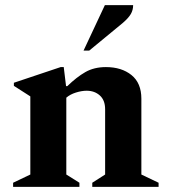

<svg xmlns="http://www.w3.org/2000/svg" viewBox="-20 -727 658 747"><path d="M31 0V-16L98 -48V-352L34 -393V-405L216 -466H228L237 -392H242Q278 -427 312 -446.5Q346 -466 392 -466Q453 -466 491.5 -435Q530 -404 530 -343V-48L597 -16V0H339V-16L389 -48V-302Q389 -337 368.5 -355.5Q348 -374 317 -374Q298 -374 275.5 -367Q253 -360 238 -347V-48L289 -16V0ZM305 -530 388 -707H498Q498 -688 489 -672.5Q480 -657 458 -638L327 -530Z"/></svg>

Font: Spectral
Style: Bold
Weight: 700
Designer: Jean-Baptiste Levee
Foundry: Production Type
Version: Version 2.001